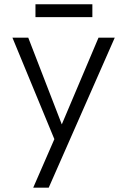

<svg xmlns="http://www.w3.org/2000/svg" viewBox="-20 -863 585 883"><path d="M132.8 0 230 -223.1 37.1 -689.9H109.9L264.2 -291L433.1 -689.9H507.8L204.1 0ZM143.1 -784.2V-843.3H404.8V-784.2Z"/></svg>

Font: Acari Sans Light
Style: Regular
Weight: 300
Designer: Alfredo Marco Pradil and Stefan Peev
Foundry: Hanken Design Co.
Version: Version 1.045;January 11, 2019;FontCreator 11.5.0.2425 64-bi